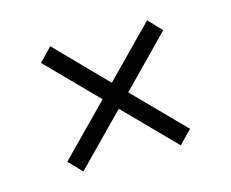

<svg xmlns="http://www.w3.org/2000/svg" viewBox="-60 -500 599 498"><g transform="rotate(-15 239.5 -251.0)"><path d="M205.1 -251.5 75.2 -383.8 109.4 -419.4 239.3 -286.6 369.6 -419.4 403.3 -383.8 273.9 -251.5 404.3 -118.7 370.1 -83.5 239.3 -216.8 108.4 -83.5 74.7 -118.7Z"/></g></svg>

Font: Vazirmatn RD UI FD ExtraLight
Style: Regular
Weight: 200
Designer: Saber Rastikerdar
Foundry: Saber Rastikerdar
Version: Version 33.003